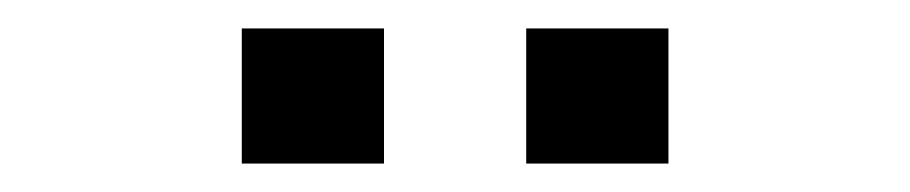

<svg xmlns="http://www.w3.org/2000/svg" viewBox="-20 -895 640 135"><path d="M350 -875H450V-780H350ZM150 -875H250V-780H150Z"/></svg>

Font: Sligoil Micro
Style: Regular
Weight: 400
Designer: Ariel Martín Pérez
Foundry: Igor Stepanchenko
Version: Version 1.001